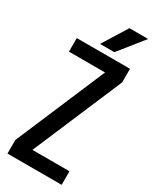

<svg xmlns="http://www.w3.org/2000/svg" viewBox="-204 -842 720 894"><g transform="rotate(30 156.5 -394.5)"><path d="M305 -627V-554.1H18.8V-627ZM212.8 -554.1H305L100.3 -72.9H8.2ZM299.5 -72.9V0H8.2V-72.9ZM126.1 -657.6 208.1 -789.5H308.6L203.2 -657.6Z"/></g></svg>

Font: Teko Variable Light
Style: Regular
Weight: 300
Designer: Manushi Parikh, Jonny Pinhorn
Foundry: Indian Type Foundry
Version: Version 3.000